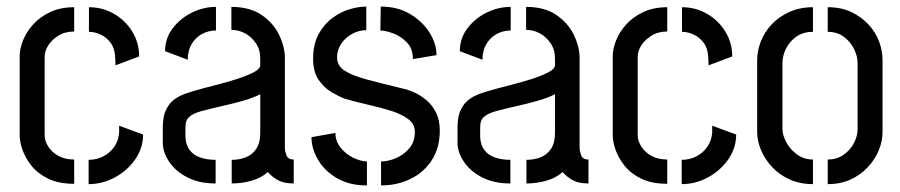

<svg xmlns="http://www.w3.org/2000/svg" viewBox="-20 -560 2743 585"><path d="M206 0Q159 0 127 -15.5Q95 -31 76 -55Q57 -79 48.5 -103.5Q40 -128 40 -147V-390Q40 -411 50 -436.5Q60 -462 80.5 -485Q101 -508 132.5 -523Q164 -538 206 -538V-464Q178 -464 157.5 -451Q137 -438 126.5 -421Q116 -404 116 -387V-147Q116 -131 127 -113.5Q138 -96 158 -85Q178 -74 206 -74ZM250 1V-73Q274 -73 294.5 -83.5Q315 -94 328 -112.5Q341 -131 343 -156V-177L416 -150Q416 -109 392 -74.5Q368 -40 330 -19.5Q292 1 250 1ZM332 -361 331 -384Q330 -412 317.5 -429Q305 -446 287 -454.5Q269 -463 251 -463V-538Q293 -538 328 -517.5Q363 -497 383.5 -463Q404 -429 404 -388Z M637 -1Q587 -1 551 -19.5Q515 -38 495.5 -67Q476 -96 476 -125V-173Q476 -188 479 -204.5Q482 -221 493 -238Q504 -255 527 -267Q543 -275 572.5 -283.5Q602 -292 636 -300.5Q670 -309 701 -319Q732 -329 752.5 -339.5Q773 -350 773 -362V-381Q773 -409 759.5 -428.5Q746 -448 726.5 -458.5Q707 -469 685 -469V-539Q741 -539 777 -514.5Q813 -490 830.5 -453.5Q848 -417 848 -383V-107Q848 -101 852.5 -87.5Q857 -74 875 -74V-1Q845 -1 827 -11Q809 -21 796 -36Q777 -18 747 -9.5Q717 -1 686 -1V-73Q709 -73 728.5 -80.5Q748 -88 760.5 -106Q773 -124 773 -155V-273Q752 -262 720.5 -253Q689 -244 655 -236.5Q621 -229 594 -221.5Q567 -214 557 -204Q545 -195 545 -172V-143Q546 -118 558 -102.5Q570 -87 590.5 -80Q611 -73 637 -73ZM552 -378 483 -404Q483 -443 506 -473.5Q529 -504 564.5 -521.5Q600 -539 638 -539V-467Q615 -467 595.5 -456.5Q576 -446 564 -426Q552 -406 552 -378Z M1141 5V-68Q1162 -68 1186 -78Q1210 -88 1227 -108Q1244 -128 1244 -158Q1244 -182 1224 -197Q1204 -212 1172.5 -222Q1141 -232 1103.5 -240.5Q1066 -249 1031 -259Q1013 -266 990.5 -279Q968 -292 951 -316.5Q934 -341 934 -381Q934 -425 950.5 -455.5Q967 -486 992.5 -505Q1018 -524 1045.5 -532Q1073 -540 1096 -540V-468Q1073 -468 1052.5 -456.5Q1032 -445 1019.5 -426.5Q1007 -408 1007 -385Q1007 -360 1029.5 -345Q1052 -330 1097 -318Q1142 -306 1208 -290Q1223 -287 1242 -278.5Q1261 -270 1279 -255Q1297 -240 1308.5 -217Q1320 -194 1320 -162Q1320 -110 1296 -72.5Q1272 -35 1231 -15Q1190 5 1141 5ZM1098 5Q1044 5 1006 -17.5Q968 -40 948.5 -74Q929 -108 929 -142L1002 -155Q1002 -130 1017.5 -110.5Q1033 -91 1055 -80Q1077 -69 1098 -68ZM1238 -380Q1238 -412 1219.5 -431Q1201 -450 1177.5 -458.5Q1154 -467 1139 -467L1140 -540Q1191 -540 1229 -517.5Q1267 -495 1288.5 -461Q1310 -427 1310 -392Z M1535 -1Q1485 -1 1449 -19.5Q1413 -38 1393.5 -67Q1374 -96 1374 -125V-173Q1374 -188 1377 -204.5Q1380 -221 1391 -238Q1402 -255 1425 -267Q1441 -275 1470.5 -283.5Q1500 -292 1534 -300.5Q1568 -309 1599 -319Q1630 -329 1650.5 -339.5Q1671 -350 1671 -362V-381Q1671 -409 1657.5 -428.5Q1644 -448 1624.5 -458.5Q1605 -469 1583 -469V-539Q1639 -539 1675 -514.5Q1711 -490 1728.5 -453.5Q1746 -417 1746 -383V-107Q1746 -101 1750.5 -87.5Q1755 -74 1773 -74V-1Q1743 -1 1725 -11Q1707 -21 1694 -36Q1675 -18 1645 -9.5Q1615 -1 1584 -1V-73Q1607 -73 1626.5 -80.5Q1646 -88 1658.5 -106Q1671 -124 1671 -155V-273Q1650 -262 1618.5 -253Q1587 -244 1553 -236.5Q1519 -229 1492 -221.5Q1465 -214 1455 -204Q1443 -195 1443 -172V-143Q1444 -118 1456 -102.5Q1468 -87 1488.5 -80Q1509 -73 1535 -73ZM1450 -378 1381 -404Q1381 -443 1404 -473.5Q1427 -504 1462.5 -521.5Q1498 -539 1536 -539V-467Q1513 -467 1493.5 -456.5Q1474 -446 1462 -426Q1450 -406 1450 -378Z M2013 0Q1966 0 1934 -15.5Q1902 -31 1883 -55Q1864 -79 1855.5 -103.5Q1847 -128 1847 -147V-390Q1847 -411 1857 -436.5Q1867 -462 1887.5 -485Q1908 -508 1939.5 -523Q1971 -538 2013 -538V-464Q1985 -464 1964.5 -451Q1944 -438 1933.5 -421Q1923 -404 1923 -387V-147Q1923 -131 1934 -113.5Q1945 -96 1965 -85Q1985 -74 2013 -74ZM2057 1V-73Q2081 -73 2101.5 -83.5Q2122 -94 2135 -112.5Q2148 -131 2150 -156V-177L2223 -150Q2223 -109 2199 -74.5Q2175 -40 2137 -19.5Q2099 1 2057 1ZM2139 -361 2138 -384Q2137 -412 2124.5 -429Q2112 -446 2094 -454.5Q2076 -463 2058 -463V-538Q2100 -538 2135 -517.5Q2170 -497 2190.5 -463Q2211 -429 2211 -388Z M2457 1Q2418 1 2386.5 -13Q2355 -27 2333 -50.5Q2311 -74 2299 -102Q2287 -130 2287 -158V-377Q2287 -405 2298 -433.5Q2309 -462 2331 -485.5Q2353 -509 2385 -523.5Q2417 -538 2457 -538V-463Q2427 -463 2406.5 -448.5Q2386 -434 2375 -412Q2364 -390 2364 -367V-168Q2364 -148 2376 -126Q2388 -104 2409 -89Q2430 -74 2457 -74ZM2502 1V-74Q2530 -74 2550.5 -88.5Q2571 -103 2582 -124.5Q2593 -146 2593 -166V-367Q2593 -389 2582 -411Q2571 -433 2551 -448Q2531 -463 2502 -463V-538Q2543 -538 2573.5 -523.5Q2604 -509 2626 -485.5Q2648 -462 2658.5 -433.5Q2669 -405 2669 -377V-158Q2669 -130 2657.5 -102Q2646 -74 2624 -50.5Q2602 -27 2571.5 -13Q2541 1 2502 1Z"/></svg>

Font: Stick No Bills ExtraLight
Style: Regular
Weight: 400
Version: Version 2.000